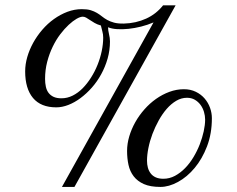

<svg xmlns="http://www.w3.org/2000/svg" viewBox="-20 -700 905 734"><path d="M374.5 -556.2Q374.5 -568.8 371.3 -579.8Q368.2 -590.8 365.7 -602.5Q351.6 -606.4 341.6 -612.3Q331.5 -618.2 323.7 -623.5Q315.9 -628.9 309.3 -632.6Q302.7 -636.2 296.4 -636.2Q287.1 -636.2 272.9 -628.2Q258.8 -620.1 242.7 -605.2Q226.6 -590.3 210.4 -569.1Q194.3 -547.9 181.4 -521.2Q168.5 -494.6 160.4 -463.6Q152.3 -432.6 152.3 -398.4Q152.3 -382.3 155.3 -368.7Q158.2 -355 165.5 -345.2Q172.9 -335.4 184.8 -329.8Q196.8 -324.2 214.8 -324.2Q237.3 -324.2 257.8 -334.5Q278.3 -344.7 295.9 -362.5Q313.5 -380.4 328.1 -403.6Q342.8 -426.8 353 -452.4Q363.3 -478 368.9 -504.9Q374.5 -531.7 374.5 -556.2ZM764.2 -242.7Q764.2 -257.3 759.8 -272.2Q755.4 -287.1 746.6 -299.1Q737.8 -311 724.9 -318.6Q711.9 -326.2 694.8 -326.2Q673.3 -326.2 653.8 -314.7Q634.3 -303.2 617.4 -283.9Q600.6 -264.6 586.7 -239.5Q572.8 -214.4 562.7 -187.7Q552.7 -161.1 547.4 -134.5Q542 -107.9 542 -85.4Q542 -71.3 545.4 -58.8Q548.8 -46.4 556.2 -36.9Q563.5 -27.3 575.4 -22Q587.4 -16.6 604.5 -16.6Q627.9 -16.6 648.9 -27.8Q669.9 -39.1 687.7 -57.4Q705.6 -75.7 719.7 -99.4Q733.9 -123 743.7 -148.2Q753.4 -173.3 758.8 -198Q764.2 -222.7 764.2 -242.7ZM264.6 14.6H216.8L566.9 -614.3Q543.9 -604.5 519.5 -598.4Q495.1 -592.3 471.9 -589.8Q448.7 -587.4 428.2 -588.6Q407.7 -589.8 393.1 -595.7Q393.1 -584.5 396.7 -569.6Q400.4 -554.7 400.4 -542Q400.4 -507.8 391.4 -476.1Q382.3 -444.3 366.9 -416.3Q351.6 -388.2 331.1 -365Q310.5 -341.8 287.8 -325Q265.1 -308.1 241.2 -298.8Q217.3 -289.6 195.3 -289.6Q136.2 -289.6 106.2 -325.4Q76.2 -361.3 76.2 -427.2Q76.2 -454.1 84.2 -481.9Q92.3 -509.8 106.9 -536.4Q121.6 -563 141.8 -586.4Q162.1 -609.9 186.3 -627.2Q210.4 -644.5 237.5 -654.8Q264.6 -665 293 -665Q313.5 -665 326.9 -660.9Q340.3 -656.7 350.6 -650.6Q360.8 -644.5 369.9 -637.2Q378.9 -629.9 389.9 -623.8Q400.9 -617.7 416 -613.5Q431.2 -609.4 453.6 -609.9Q476.1 -610.4 497.8 -615.2Q519.5 -620.1 538.8 -628.9Q558.1 -637.7 574.5 -650.6Q590.8 -663.6 603.5 -679.7H651.4ZM790 -248Q790 -189 771.5 -140.6Q752.9 -92.3 724.1 -57.9Q695.3 -23.4 660.4 -4.4Q625.5 14.6 593.3 14.6Q554.7 14.6 530 3.7Q505.4 -7.3 491 -26.1Q476.6 -44.9 471.2 -69.8Q465.8 -94.7 465.8 -123Q465.8 -150.4 474.1 -178.5Q482.4 -206.5 497.1 -232.7Q511.7 -258.8 532 -281.7Q552.2 -304.7 576.4 -321.8Q600.6 -338.9 627.7 -348.9Q654.8 -358.9 683.1 -358.9Q708.5 -358.9 728.5 -349.1Q748.5 -339.4 762.2 -323.5Q775.9 -307.6 783 -287.8Q790 -268.1 790 -248Z"/></svg>

Font: Doulos SIL Compact
Style: Regular
Weight: 400
Designer: Walt Agee, Victor Gaultney, Peter Martin, Debbi Hosken
Foundry: SIL International
Version: Version 4.110; 2011; Maintenance release ; LnSpcTght